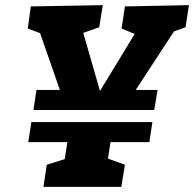

<svg xmlns="http://www.w3.org/2000/svg" viewBox="-20 -727 755 747"><path d="M715 -707 702 -621 657 -605 508 -377H593L580 -299H110L122 -377H213L136 -598L88 -616L100 -702L380 -707L366 -621L304 -599L369 -373L504 -595L453 -616L466 -702ZM242 -174H90L102 -252H573L561 -174H410L400 -110L466 -86L452 0H149L162 -86L232 -108Z"/></svg>

Font: Bitter Pro ExtraBold
Style: Italic
Weight: 800
Italic angle: -9°
Designer: Sol Matas, and Bitter project Authors
Foundry: Sol Matas
Version: Version 1.010